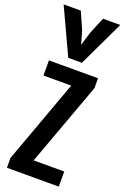

<svg xmlns="http://www.w3.org/2000/svg" viewBox="-194 -1064 727 1120"><g transform="rotate(20 170.0 -504.5)"><path d="M9.3 0V-61.5L197.8 -578.6H25.4V-672.4H330.1V-610.8L141.1 -93.8H331.1V0ZM210.9 -725.1H126L-5.9 -1008.8H100.6L146.5 -905.3L170.9 -821.8L195.8 -905.3L238.8 -1008.8H345.7Z"/></g></svg>

Font: FjallaOne
Style: Regular
Weight: 400
Designer: Irina Smirnova
Foundry: Irina Smirnova
Version: Version 1.001